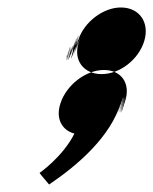

<svg xmlns="http://www.w3.org/2000/svg" viewBox="-20 -461 409 513"><path d="M304.8 -441C257.1 -442 205.2 -403 189.5 -355C173.9 -307 200.9 -402 185.9 -353C171.6 -306 198 -399 183.3 -351C168.3 -302 194.5 -394 178.6 -342C163.3 -292 190.7 -385 175.4 -335C160.4 -286 188.9 -379 173.9 -330C158.9 -281 187 -376 170.7 -326C156 -278 184.7 -372 168.8 -323C154.1 -275 182.1 -370 167.4 -322C153.1 -275 180.1 -370 165.4 -322C151.1 -275 178.1 -370 162.1 -321C146.5 -273 174.9 -366 159.9 -317C144.9 -268 175 -363 161 -314C147.3 -266 178.4 -361 163.7 -313C149.3 -266 180.7 -362 166 -314C151.6 -267 185 -363 172.9 -317C161.2 -272 191.8 -369 178.8 -323C165 -278 195.6 -375 181.3 -328C167.5 -283 198.2 -380 184.1 -334C170.4 -289 201 -386 187.3 -341C173.5 -296 204.2 -393 189.8 -346C175.4 -299 204.4 -263 251.4 -263C300.4 -263 350.3 -302 365.3 -351C380.3 -400 353.5 -440 304.8 -441ZM255.8 -274C304.1 -275 329.8 -238 314.4 -191C285.9 -101 326.4 -240 311.7 -192C283.9 -101 323.4 -240 308.7 -192C280.9 -101 321.1 -239 305.1 -190C276 -98 318.2 -236 303.2 -187C275 -95 188.1 -20 111.2 32C111.2 32 84.7 1 85.7 1C85.7 1 147.8 -42 178.8 -104C145.5 -113 128 -144 141.6 -185C157.5 -234 208.5 -273 255.8 -274Z"/></svg>

Font: Hussar Wojna
Style: 3Obl
Weight: 400
Designer: Robert Jablonski
Foundry: Cannot Into Space Fonts
Version: Version 1.01